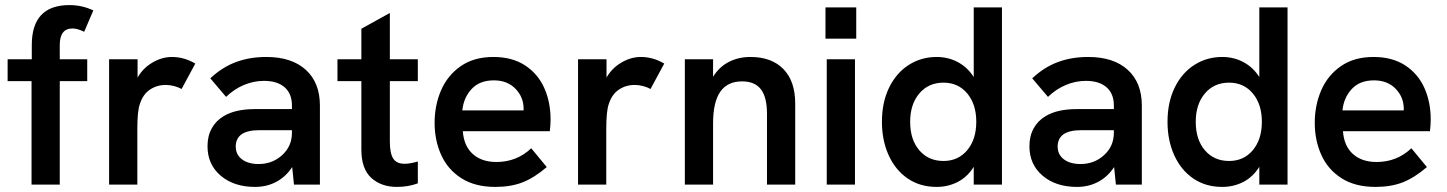

<svg xmlns="http://www.w3.org/2000/svg" viewBox="-20 -726 5689 755"><path d="M104 -407H10V-493H105V-549Q105 -706 253 -706Q303 -706 347 -685L311 -601Q285 -614 265 -614Q215 -614 215 -549V-493H323V-407H215V0H104Z M409 -493H521V-421Q542 -458 579.5 -480Q617 -502 656 -502Q704 -502 748 -476L694 -376Q682 -383 665 -387.5Q648 -392 632 -392Q597 -392 569.5 -373.5Q542 -355 530 -317Q520 -290 520 -218V0H409Z M1129 -69Q1104 -31 1066.5 -11Q1029 9 983 9Q900 9 848 -35Q796 -79 796 -151Q796 -191 812.5 -221Q829 -251 859 -269Q905 -297 982 -297H1128V-311Q1128 -358 1099 -383Q1070 -408 1018 -408Q978 -408 939.5 -392Q901 -376 869 -345L807 -418Q854 -462 908 -482Q962 -502 1027 -502Q1127 -502 1182.5 -451.5Q1238 -401 1238 -311V0H1136ZM997 -81Q1051 -81 1089.5 -116Q1128 -151 1128 -204V-214H998Q954 -214 930 -198Q907 -181 907 -150Q907 -118 931.5 -99.5Q956 -81 997 -81Z M1401 -138V-407H1307V-493H1401V-613L1513 -675V-493H1623V-407H1513V-169Q1513 -124 1526 -103Q1539 -82 1571 -82Q1593 -82 1623 -91V-5Q1585 9 1541 9Q1479 9 1440 -26.5Q1401 -62 1401 -138Z M1689 -243Q1689 -312 1714.5 -371Q1740 -430 1792 -466Q1844 -502 1920 -502Q1994 -502 2044.5 -469Q2095 -436 2120 -380.5Q2145 -325 2145 -256Q2145 -236 2142 -210H1800Q1804 -152 1839 -120.5Q1874 -89 1932 -89Q2012 -89 2069 -143L2130 -69Q2081 -27 2035 -9Q1989 9 1928 9Q1848 9 1794.5 -25Q1741 -59 1715 -116.5Q1689 -174 1689 -243ZM2039 -292V-298Q2039 -344 2007 -377Q1975 -410 1922 -410Q1866 -410 1834.5 -376Q1803 -342 1798 -292Z M2253 -493H2365V-421Q2386 -458 2423.5 -480Q2461 -502 2500 -502Q2548 -502 2592 -476L2538 -376Q2526 -383 2509 -387.5Q2492 -392 2476 -392Q2441 -392 2413.5 -373.5Q2386 -355 2374 -317Q2364 -290 2364 -218V0H2253Z M2673 -493H2784V-424Q2808 -463 2846 -482.5Q2884 -502 2931 -502Q3014 -502 3060.5 -454.5Q3107 -407 3107 -319V0H2996V-278Q2996 -344 2972 -375Q2948 -406 2898 -406Q2841 -406 2812.5 -365.5Q2784 -325 2784 -240V0H2673Z M3231 -493H3342V0H3231ZM3226 -697H3347V-574H3226Z M3448 -247Q3448 -324 3476.5 -382Q3505 -440 3554 -471Q3603 -502 3663 -502Q3709 -502 3747 -481.5Q3785 -461 3809 -423V-697H3920V0H3809V-70Q3784 -30 3746 -10.5Q3708 9 3663 9Q3598 9 3549.5 -24Q3501 -57 3474.5 -115.5Q3448 -174 3448 -247ZM3819 -247Q3819 -316 3783.5 -358.5Q3748 -401 3690 -401Q3631 -401 3595 -358.5Q3559 -316 3559 -247Q3559 -177 3595 -135Q3631 -93 3690 -93Q3748 -93 3783.5 -135.5Q3819 -178 3819 -247Z M4361 -69Q4336 -31 4298.5 -11Q4261 9 4215 9Q4132 9 4080 -35Q4028 -79 4028 -151Q4028 -191 4044.5 -221Q4061 -251 4091 -269Q4137 -297 4214 -297H4360V-311Q4360 -358 4331 -383Q4302 -408 4250 -408Q4210 -408 4171.5 -392Q4133 -376 4101 -345L4039 -418Q4086 -462 4140 -482Q4194 -502 4259 -502Q4359 -502 4414.5 -451.5Q4470 -401 4470 -311V0H4368ZM4229 -81Q4283 -81 4321.5 -116Q4360 -151 4360 -204V-214H4230Q4186 -214 4162 -198Q4139 -181 4139 -150Q4139 -118 4163.5 -99.5Q4188 -81 4229 -81Z M4571 -247Q4571 -324 4599.5 -382Q4628 -440 4677 -471Q4726 -502 4786 -502Q4832 -502 4870 -481.5Q4908 -461 4932 -423V-697H5043V0H4932V-70Q4907 -30 4869 -10.5Q4831 9 4786 9Q4721 9 4672.5 -24Q4624 -57 4597.5 -115.5Q4571 -174 4571 -247ZM4942 -247Q4942 -316 4906.5 -358.5Q4871 -401 4813 -401Q4754 -401 4718 -358.5Q4682 -316 4682 -247Q4682 -177 4718 -135Q4754 -93 4813 -93Q4871 -93 4906.5 -135.5Q4942 -178 4942 -247Z M5150 -243Q5150 -312 5175.5 -371Q5201 -430 5253 -466Q5305 -502 5381 -502Q5455 -502 5505.5 -469Q5556 -436 5581 -380.5Q5606 -325 5606 -256Q5606 -236 5603 -210H5261Q5265 -152 5300 -120.5Q5335 -89 5393 -89Q5473 -89 5530 -143L5591 -69Q5542 -27 5496 -9Q5450 9 5389 9Q5309 9 5255.5 -25Q5202 -59 5176 -116.5Q5150 -174 5150 -243ZM5500 -292V-298Q5500 -344 5468 -377Q5436 -410 5383 -410Q5327 -410 5295.5 -376Q5264 -342 5259 -292Z"/></svg>

Font: Hanken Grotesk SemiBold
Style: Regular
Weight: 600
Designer: Alfredo Marco Pradil
Foundry: Hanken Design Co.
Version: Version 3.014